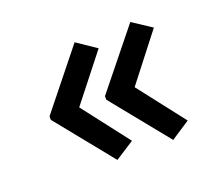

<svg xmlns="http://www.w3.org/2000/svg" viewBox="-82 -599 764 664"><g transform="rotate(-20 300.0 -267.0)"><path d="M452 -50 282 -260V-273L452 -484L522 -438L389 -267L522 -96ZM247 -51 78 -260V-273L247 -484L318 -436L185 -267L317 -96Z"/></g></svg>

Font: Noto Sans Mono Medium
Style: Regular
Weight: 500
Designer: Monotype Design Team
Foundry: Monotype Imaging Inc.
Version: Version 2.014